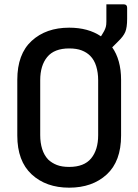

<svg xmlns="http://www.w3.org/2000/svg" viewBox="-20 -848 640 888"><path d="M300 -720Q388 -720 447 -680Q450 -685 453.5 -690.5Q457 -696 462 -705Q467 -715 469.5 -724Q472 -733 472 -749V-828H552Q568 -828 568 -812V-761Q568 -721 559.5 -700.5Q551 -680 527 -657Q512 -642 499 -629Q519 -601 529.5 -563Q540 -525 540 -479V-221Q540 -102 473.5 -41Q407 20 300 20Q193 20 126.5 -41.5Q60 -103 60 -221V-479Q60 -598 126.5 -659Q193 -720 300 -720ZM166 -223Q166 -188 175 -159Q184 -130 203 -110Q220 -94 243 -85Q266 -76 300 -76Q369 -76 401.5 -115.5Q434 -155 434 -223V-477Q434 -512 425 -541.5Q416 -571 397 -590Q381 -606 357.5 -615Q334 -624 300 -624Q231 -624 198.5 -584.5Q166 -545 166 -477Z"/></svg>

Font: Recursive Mn Lnr St Med
Style: Regular
Weight: 500
Monospace: yes
Version: Version 1.079;hotconv 1.0.112;makeotfexe 2.5.65598; ttfautoh